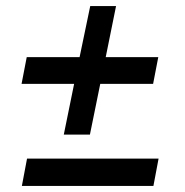

<svg xmlns="http://www.w3.org/2000/svg" viewBox="-20 -626 609 632"><path d="M276 -183H190L224 -350H51L68 -438H242L277 -606H362L328 -438H501L484 -350H310ZM485 -14H52L69 -104H502Z"/></svg>

Font: Argentum Sans Medium
Style: Italic
Weight: 500
Italic angle: -11°
Designer: Julieta Ulanovsky (font), Cristiano Sobral (main changes and remaster)
Foundry: Julieta Ulanovsky (font), Cristiano Sobral (main changes and remaster)
Version: Version 2.007;June 15, 2022;FontCreator 14.0.0.2814 64-bit; 